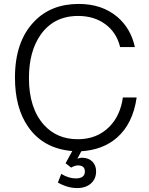

<svg xmlns="http://www.w3.org/2000/svg" viewBox="-20 -752 755 975"><path d="M393 16 373 54Q386 49 396 49Q429 49 448.5 68Q468 87 468 118Q468 157 441.5 180Q415 203 372 203Q323 203 274 175L291 131Q329 154 364 154Q411 154 411 119Q411 88 376 88Q361 88 341 99L313 77L347 15Q200 3 123 -108Q56 -204 56 -358Q56 -543 155 -644Q240 -732 380 -732Q498 -732 576 -666Q644 -608 665 -513H590Q572 -587 515 -629Q458 -671 377 -671Q253 -671 186 -575Q127 -491 127 -355Q127 -203 203 -118Q269 -45 375 -45Q473 -45 536 -109Q591 -165 604 -257H674Q655 -124 574 -53Q503 9 393 16Z"/></svg>

Font: Almarai Light
Style: Regular
Weight: 300
Designer: Boutros International 2019
Foundry: Created by Boutros International 2019
Version: Version 1.10